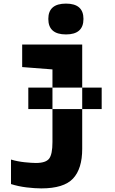

<svg xmlns="http://www.w3.org/2000/svg" viewBox="-20 -800 640 1065"><path d="M137 -195V-314H544V-195ZM346 -609Q443 -609 443 -695Q443 -780 346 -780Q248 -780 248 -695Q248 -609 346 -609ZM209 245Q334 245 385 190.5Q436 136 436 26V-553H103V-428L271 -415V-12Q271 56 252.5 80Q234 104 179 104Q157 104 117.5 100Q78 96 41 85V221Q82 234 127.5 239.5Q173 245 209 245Z"/></svg>

Font: Noto Sans Mono Extra
Style: Regular
Weight: 800
Designer: Monotype Design Team
Foundry: Monotype Imaging Inc.
Version: Version 1.900